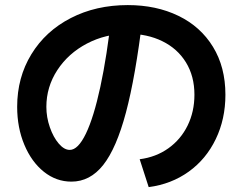

<svg xmlns="http://www.w3.org/2000/svg" viewBox="-20 -737 978 774"><path d="M763.8 -355.2Q763.8 -429.9 729.6 -485.5Q695.5 -541 634.4 -570.9Q573.4 -600.9 494.2 -600.9Q405.9 -600.9 330.5 -561.4Q255.2 -521.9 211 -454.2Q166.9 -386.5 166.9 -306.3Q166.9 -264.2 181 -223.9Q195 -183.6 216.8 -158.2Q238.6 -132.7 261.2 -132.7Q294.6 -132.7 326.2 -198.1Q357.8 -263.5 384.5 -386.9Q411.2 -510.2 430.3 -681.3L555.2 -667.5Q526.2 -427.8 487.7 -283.4Q449.3 -139.1 396.1 -71.9Q343 -4.8 267.9 -4.8Q206.7 -4.8 156.9 -44.5Q107.1 -84.3 78.2 -153.3Q49.2 -222.4 49.2 -306.3Q49.2 -424.6 106.4 -518.2Q163.6 -611.8 265.2 -664.1Q366.7 -716.5 495.2 -716.5Q609.9 -716.5 699.2 -673.2Q788.6 -629.9 838.6 -548.2Q888.7 -466.5 888.7 -355.2Q888.7 -257 849.8 -176.3Q811 -95.5 740.9 -45.1Q670.8 5.3 579.4 17.3L543.1 -95.1Q608.5 -103.5 658.5 -139Q708.6 -174.6 736.2 -230.7Q763.8 -286.9 763.8 -355.2Z"/></svg>

Font: Pretendard JP Variable
Style: Regular
Weight: 400
Designer: Base glyphs from Inter by Rasmus Andersson; Hangul glyphs from Noto Sans CJK(Source Han Sans) by Jang Soo-young and Kang
Foundry: Kil Hyung-jin
Version: Version 1.307;Glyphs 3.2 (3192)